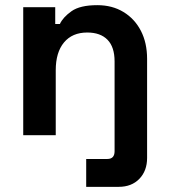

<svg xmlns="http://www.w3.org/2000/svg" viewBox="-20 -524 656 744"><path d="M70 0V-496H194V-431H212Q224 -457 257 -480.5Q290 -504 357 -504Q415 -504 458.5 -477.5Q502 -451 526 -404.5Q550 -358 550 -296V0H424V-286Q424 -342 396.5 -370Q369 -398 318 -398Q260 -398 228 -359.5Q196 -321 196 -252V0ZM314 200V92H396Q424 92 424 62V0H550V88Q550 138 520 169Q490 200 440 200Z"/></svg>

Font: Space Grotesk Light
Style: Bold
Weight: 700
Version: Version 2.000